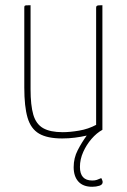

<svg xmlns="http://www.w3.org/2000/svg" viewBox="-20 -520 485 735"><path d="M333 195Q298 195 280 175Q262 155 262 120Q262 85 277.5 55Q293 25 312 -1Q290 4 266.5 7Q243 10 218 10Q161 10 129.5 -8.5Q98 -27 85.5 -69.5Q73 -112 73 -185V-490Q73 -495 74 -497Q75 -499 80 -499.5Q85 -500 97 -500V-178Q97 -117 107.5 -81Q118 -45 145 -29.5Q172 -14 220 -14Q248 -14 283 -20Q318 -26 348 -42V-490Q348 -495 350 -497Q352 -499 357.5 -499.5Q363 -500 372 -500V-23Q350 -11 330.5 11.5Q311 34 298.5 62Q286 90 286 119Q286 171 333 171Q344 171 351 168.5Q358 166 367 162Q369 163 369.5 165Q370 167 371 169Q373 173 373 177Q373 187 360.5 191Q348 195 333 195Z"/></svg>

Font: Yanone Kaffeesatz ExtraLight
Style: Regular
Weight: 200
Designer: Yanone (Cyrillic: Daniel Pouzeot, Huerta Tipografica, and Cyreal)
Foundry: Yanone
Version: Version 2.003